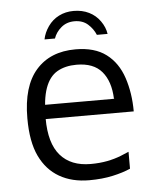

<svg xmlns="http://www.w3.org/2000/svg" viewBox="-50 -697 621 756"><g transform="rotate(-5 260.5 -319.0)"><path d="M268.8 -654.5Q302.7 -654.5 329.4 -641.3Q356.2 -628.2 373.4 -603.7Q390.7 -579.2 394.5 -552.7H352.2Q342 -577.2 321.5 -595.4Q301 -613.7 268.8 -613.7Q237.8 -613.7 216.2 -595.4Q194.7 -577.2 186.5 -552.7H145.2Q150.3 -579.2 167.5 -603.7Q184.7 -628.2 210.8 -641.3Q236.8 -654.5 268.8 -654.5ZM272.7 15Q204.8 15 155 -13.7Q105.2 -42.3 78 -99.2Q50.8 -156 50.8 -249Q50.8 -375.5 106.9 -439.3Q163 -503.2 263.2 -503.2Q338.5 -503.2 384.2 -468.8Q429.8 -434.5 450.2 -373.2Q470.5 -312 470.5 -239.8H101.7L100.3 -296H399.3L397.2 -297.3Q394.5 -365.3 361.8 -403.9Q329.2 -442.5 261.8 -442.5Q217 -442.5 185.3 -424.2Q153.7 -405.8 138.1 -362.1Q122.5 -318.3 122.5 -242.3Q122.5 -144 164.2 -96.1Q205.8 -48.2 283.8 -48.2Q318.8 -48.2 348.8 -53.9Q378.8 -59.7 404.2 -69.8Q429.7 -80 436.2 -83.2V-16.3Q407.2 -3.3 365.8 5.8Q324.3 15 272.7 15Z"/></g></svg>

Font: Vivano Light
Style: Regular
Weight: 300
Designer: Joe Prince, Josias Burgherr
Version: Version 2.064;September 19, 2022;FontCreator 14.0.0.2877 64-